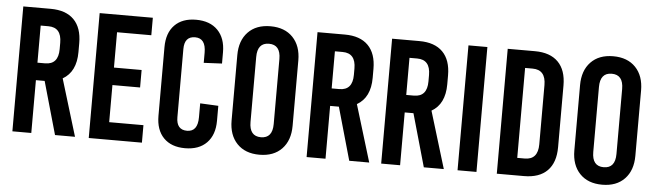

<svg xmlns="http://www.w3.org/2000/svg" viewBox="-46 -886 3663 1072"><g transform="rotate(5 1785.0 -350.0)"><path d="M286 0 202 -296H153V0H47V-700H200Q286 -700 331 -654.5Q376 -609 376 -523V-473Q376 -362 301 -319L398 0ZM153 -602V-394H196Q270 -394 270 -480V-516Q270 -602 196 -602Z M773 -602H581V-404H736V-306H581V-98H773V0H475V-700H773Z M1015 -710Q1093 -710 1136.5 -665.5Q1180 -621 1180 -542V-479L1078 -474V-531Q1078 -612 1018 -612Q958 -612 958 -541V-159Q958 -88 1018 -88Q1078 -88 1078 -169V-247L1180 -242V-158Q1180 -79 1136.5 -34.5Q1093 10 1015 10Q938 10 895 -34Q852 -78 852 -158V-542Q852 -622 895 -666Q938 -710 1015 -710Z M1603 -533V-167Q1603 -85 1557.5 -37.5Q1512 10 1432 10Q1352 10 1306.5 -37.5Q1261 -85 1261 -167V-533Q1261 -615 1306.5 -662.5Q1352 -710 1432 -710Q1512 -710 1557.5 -662.5Q1603 -615 1603 -533ZM1367 -532V-168Q1367 -88 1432 -88Q1497 -88 1497 -168V-532Q1497 -612 1432 -612Q1367 -612 1367 -532Z M1935 0 1851 -296H1802V0H1696V-700H1849Q1935 -700 1980 -654.5Q2025 -609 2025 -523V-473Q2025 -362 1950 -319L2047 0ZM1802 -602V-394H1845Q1919 -394 1919 -480V-516Q1919 -602 1845 -602Z M2353 0 2269 -296H2220V0H2114V-700H2267Q2353 -700 2398 -654.5Q2443 -609 2443 -523V-473Q2443 -362 2368 -319L2465 0ZM2220 -602V-394H2263Q2337 -394 2337 -480V-516Q2337 -602 2263 -602Z M2648 0H2542V-700H2648Z M2762 -700H2914Q3000 -700 3045 -654.5Q3090 -609 3090 -523V-177Q3090 -91 3045 -45.5Q3000 0 2914 0H2762ZM2868 -602V-98H2910Q2984 -98 2984 -184V-516Q2984 -602 2910 -602Z M3524 -533V-167Q3524 -85 3478.5 -37.5Q3433 10 3353 10Q3273 10 3227.5 -37.5Q3182 -85 3182 -167V-533Q3182 -615 3227.5 -662.5Q3273 -710 3353 -710Q3433 -710 3478.5 -662.5Q3524 -615 3524 -533ZM3288 -532V-168Q3288 -88 3353 -88Q3418 -88 3418 -168V-532Q3418 -612 3353 -612Q3288 -612 3288 -532Z"/></g></svg>

Font: Bebas Kai
Style: Regular
Weight: 400
Designer: Ryoichi Tsunekawa
Foundry: Dharma Type
Version: Version 1.001;PS 001.001;hotconv 1.0.70;makeotf.lib2.5.58329